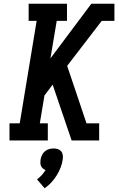

<svg xmlns="http://www.w3.org/2000/svg" viewBox="-20 -755 640 1032"><path d="M31 0V-92H86L177 -643H134V-735H340V-643H285L251 -441L471 -735H595V-643H527L341 -401L445 -92H513V0H365L263 -300L219 -242L194 -92H237V0ZM220 257 179 209Q193 199 204.5 186Q216 173 225 159Q217 156 210.5 150.5Q204 145 200.5 137Q197 129 197 120.5Q197 112 198 103Q200 91 205.5 79Q211 67 221 58.5Q231 50 243.5 46.5Q256 43 268 43Q280 43 291 46.5Q302 50 309 58.5Q316 67 317.5 79Q319 91 317 103Q314 125 305.5 146.5Q297 168 284.5 188Q272 208 256 225.5Q240 243 220 257Z"/></svg>

Font: Iosevka Slab Semibold Extended
Style: Italic
Weight: 600
Width: 7
Italic angle: -9°
Monospace: yes
Designer: Belleve Invis
Foundry: Belleve Invis
Version: Version 11.1.0; ttfautohint (v1.8.3)